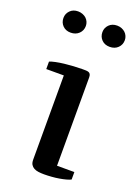

<svg xmlns="http://www.w3.org/2000/svg" viewBox="-145 -812 639 884"><g transform="rotate(20 174.5 -370.5)"><path d="M79.6 -750Q91.8 -750 102.3 -745.8Q112.8 -741.7 120.1 -734.9Q127.4 -728 131.6 -718.5Q135.7 -709 135.7 -698.7Q135.7 -676.3 120.1 -661.1Q104.5 -646 79.6 -646Q55.7 -646 40.8 -661.1Q25.9 -676.3 25.9 -698.7Q25.9 -719.7 40.8 -734.9Q55.7 -750 79.6 -750ZM271 -750Q283.2 -750 293.5 -745.8Q303.7 -741.7 311 -734.9Q318.4 -728 322.5 -718.5Q326.7 -709 326.7 -698.7Q326.7 -676.3 311.3 -661.1Q295.9 -646 271 -646Q246.6 -646 231.7 -661.1Q216.8 -676.3 216.8 -698.7Q216.8 -719.7 231.7 -734.9Q246.6 -750 271 -750ZM231 -48.8H315.9V-12.2Q307.6 -7.8 293.2 -3.9Q278.8 0 261.5 2.9Q244.1 5.9 224.9 7.3Q205.6 8.8 188 8.8Q172.9 8.8 160.2 7.1Q147.5 5.4 138.2 0.2Q128.9 -4.9 123.5 -13.9Q118.2 -22.9 118.2 -38.1V-450.2H32.2V-486.8Q42.5 -491.2 61 -495.1Q79.6 -499 101.6 -501.5Q123.5 -503.9 146.7 -505.4Q169.9 -506.8 189 -506.8Q198.2 -506.8 206.1 -506.6Q213.9 -506.3 219.5 -504.2Q225.1 -502 228 -496.6Q231 -491.2 231 -481Z"/></g></svg>

Font: Artifika
Style: Medium
Weight: 500
Designer: Yulya Zhdanova | Cyreal.org
Foundry: Yulya Zhdanova | Cyreal
Version: Version 1.000